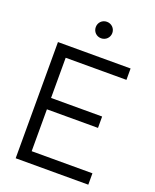

<svg xmlns="http://www.w3.org/2000/svg" viewBox="-167 -1023 904 1118"><g transform="rotate(20 285.0 -464.0)"><path d="M298 -826.5C327 -826.5 349.5 -849 349.5 -877.5C349.5 -906 327 -928.5 298 -928.5C269 -928.5 247 -906 247 -877.5C247 -849 269 -826.5 298 -826.5ZM70 0H520V-70.5H143.5V-330H460V-400.5H143.5V-649.5H520V-720H70Z"/></g></svg>

Font: Hauora
Style: Regular
Weight: 400
Designer: Mikhail Sharanda
Foundry: WCYS & Co.
Version: Version 1.010